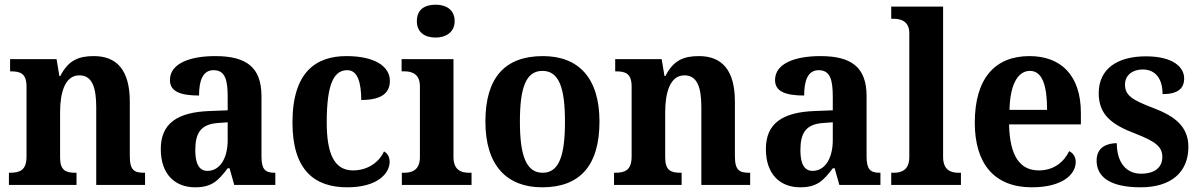

<svg xmlns="http://www.w3.org/2000/svg" viewBox="-20 -788 5118 818"><path d="M18 0H306V-52H302C261 -52 236 -61 236 -117V-310C236 -392 256 -467 318 -467C372 -467 390 -417 390 -331V0H598V-52H595C553 -52 533 -61 533 -123V-355C533 -490 477 -549 380 -549C316 -549 271 -532 237 -464H233L221 -536H23V-484H26C67 -484 93 -475 93 -419V-121C93 -61 63 -52 21 -52H18Z M811 10C882 10 909 -17 950 -71H958L978 0H1153V-52H1150C1108 -52 1094 -68 1094 -123V-378C1094 -503 1028 -549 897 -549C790 -549 704 -518 704 -447C704 -400 745 -381 828 -381C828 -445 844 -489 890 -489C941 -489 950 -444 950 -374V-318L873 -315C734 -310 665 -261 665 -153C665 -42 729 10 811 10ZM864 -60C828 -60 812 -91 812 -148C812 -221 835 -259 909 -264L950 -267V-191C950 -112 916 -60 864 -60Z M1459 10C1590 10 1640 -50 1640 -99C1640 -118 1632 -134 1616 -143C1595 -97 1547 -62 1484 -62C1405 -62 1372 -131 1372 -267C1372 -439 1406 -489 1460 -489C1506 -489 1519 -430 1519 -362C1618 -362 1641 -401 1641 -444C1641 -503 1580 -549 1456 -549C1327 -549 1226 -482 1226 -266C1226 -62 1321 10 1459 10Z M1836 -628C1879 -628 1917 -650 1917 -698C1917 -748 1879 -768 1836 -768C1790 -768 1756 -748 1756 -698C1756 -650 1790 -628 1836 -628ZM1692 0H1989V-52H1978C1947 -52 1912 -62 1912 -119V-536H1691V-484H1704C1733 -484 1769 -474 1769 -421V-119C1769 -62 1734 -52 1702 -52H1692Z M2290 10C2450 10 2534 -82 2534 -270C2534 -458 2443 -549 2293 -549C2132 -549 2048 -458 2048 -270C2048 -82 2140 10 2290 10ZM2292 -52C2221 -52 2195 -127 2195 -270C2195 -413 2220 -486 2291 -486C2362 -486 2387 -413 2387 -270C2387 -127 2363 -52 2292 -52Z M2596 0H2884V-52H2880C2839 -52 2814 -61 2814 -117V-310C2814 -392 2834 -467 2896 -467C2950 -467 2968 -417 2968 -331V0H3176V-52H3173C3131 -52 3111 -61 3111 -123V-355C3111 -490 3055 -549 2958 -549C2894 -549 2849 -532 2815 -464H2811L2799 -536H2601V-484H2604C2645 -484 2671 -475 2671 -419V-121C2671 -61 2641 -52 2599 -52H2596Z M3389 10C3460 10 3487 -17 3528 -71H3536L3556 0H3731V-52H3728C3686 -52 3672 -68 3672 -123V-378C3672 -503 3606 -549 3475 -549C3368 -549 3282 -518 3282 -447C3282 -400 3323 -381 3406 -381C3406 -445 3422 -489 3468 -489C3519 -489 3528 -444 3528 -374V-318L3451 -315C3312 -310 3243 -261 3243 -153C3243 -42 3307 10 3389 10ZM3442 -60C3406 -60 3390 -91 3390 -148C3390 -221 3413 -259 3487 -264L3528 -267V-191C3528 -112 3494 -60 3442 -60Z M3777 0H4074V-52H4063C4033 -52 3998 -62 3998 -119V-760H3777V-708H3788C3814 -708 3854 -700 3854 -647V-119C3854 -62 3819 -52 3788 -52H3777Z M4376 10C4505 10 4563 -44 4563 -98C4563 -120 4552 -136 4535 -144C4513 -98 4470 -62 4406 -62C4326 -62 4282 -122 4279 -258H4585V-307C4585 -466 4501 -549 4366 -549C4218 -549 4133 -453 4133 -265C4133 -91 4216 10 4376 10ZM4441 -320H4281C4283 -427 4316 -486 4368 -486C4421 -486 4441 -423 4441 -320Z M4840 10C4970 10 5043 -55 5043 -162C5043 -250 4984 -293 4896 -327C4800 -363 4773 -383 4773 -428C4773 -469 4807 -492 4848 -492C4902 -492 4933 -454 4933 -387C4998 -387 5025 -411 5025 -454C5025 -501 4979 -548 4862 -548C4742 -548 4661 -496 4661 -391C4661 -300 4715 -257 4819 -218C4903 -185 4932 -163 4932 -119C4932 -79 4905 -48 4841 -48C4778 -48 4738 -96 4738 -178C4701 -178 4652 -164 4652 -104C4652 -37 4705 10 4840 10Z"/></svg>

Font: Noto Serif Bengali SemiCondensed
Style: Bold
Weight: 700
Width: 4
Designer: Juan Bruce, Universal Thirst, Indian Type Foundry and the Monotype Design Team.
Foundry: Monotype Imaging Inc.
Version: Version 2.003